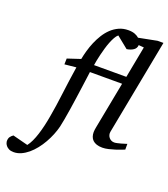

<svg xmlns="http://www.w3.org/2000/svg" viewBox="-300 -856 1056 1205"><g transform="rotate(20 228.0 -254.0)"><path d="M440.9 -670.9Q439.5 -648.9 421.9 -637Q404.3 -625 377.9 -621.1L299.8 -684.1Q289.1 -675.3 279.8 -658.7Q270.5 -642.1 262.2 -621.1Q253.9 -600.1 247.1 -576.4Q240.2 -552.7 234.9 -530.5Q229.5 -508.3 225.8 -489Q222.2 -469.7 220.2 -457H436L476.1 -668ZM585.9 -25.9Q580.1 -23.4 564.5 -17.3Q548.8 -11.2 528.3 -4.6Q507.8 2 485.8 7.1Q463.9 12.2 445.8 12.2Q423.3 12.2 407.5 6.8Q391.6 1.5 381.3 -8.3Q371.1 -18.1 366.5 -31.5Q361.8 -44.9 361.8 -61Q361.8 -68.4 363 -77.4Q364.3 -86.4 366.2 -96.2L425.8 -407.2H210.9Q209.5 -396 205.8 -368.2Q202.1 -340.3 197 -303.7Q191.9 -267.1 186 -225.3Q180.2 -183.6 174.1 -144.8Q168 -106 162.1 -73.2Q156.2 -40.5 151.9 -22Q145 5.9 133.1 35.4Q121.1 64.9 105.2 92.8Q89.4 120.6 69.6 145.5Q49.8 170.4 27.6 189Q5.4 207.5 -18.8 218.3Q-43 229 -67.9 229Q-86.9 229 -99.4 222.7Q-111.8 216.3 -118.7 207.8Q-125.5 199.2 -128.2 191.2Q-130.9 183.1 -130.9 179.2Q-130.9 160.2 -123.5 149.7Q-116.2 139.2 -104 130.9L-2 157.2Q10.7 141.1 21.7 117.7Q32.7 94.2 41.7 65.9Q50.8 37.6 58.3 5.1Q65.9 -27.3 71.8 -62Q84.5 -132.8 95.2 -220Q106 -307.1 121.1 -405.8L43.9 -397.9L44.9 -437L131.8 -465.8Q136.7 -492.2 145.3 -522.7Q153.8 -553.2 166.5 -583.3Q179.2 -613.3 196.5 -641.1Q213.9 -668.9 236.3 -690.2Q258.8 -711.4 286.9 -724.1Q314.9 -736.8 349.1 -736.8Q375.5 -736.8 393.1 -729.7Q410.6 -722.7 420.9 -712.9L543 -736.8H582L460 -99.1Q458 -87.9 460.7 -78.1Q463.4 -68.4 469.7 -60.5Q476.1 -52.7 485.1 -48.3Q494.1 -43.9 504.9 -43.9Q512.2 -43.9 524.4 -46.6Q536.6 -49.3 549.1 -52.7Q561.5 -56.2 571.8 -59.6Q582 -63 585.9 -64Z"/></g></svg>

Font: Charis SIL Eur
Style: Italic
Weight: 400
Italic angle: -11°
Foundry: SIL International
Version: Version 5.000